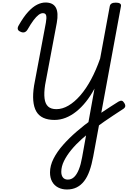

<svg xmlns="http://www.w3.org/2000/svg" viewBox="-20 -1014 1039 1532"><path d="M514 498Q475 498 444 482Q413 466 396 435.5Q379 405 379 362Q379 308 407 252.5Q435 197 483.5 142Q532 87 592.5 35Q653 -17 718 -64Q755 -92 791.5 -116.5Q828 -141 862 -163Q896 -185 925 -203Q941 -212 951.5 -210Q962 -208 971 -193Q982 -176 979 -164Q976 -152 959 -142Q927 -121 889.5 -96.5Q852 -72 812.5 -44.5Q773 -17 734 14Q681 52 633 95Q585 138 548.5 182.5Q512 227 490.5 271Q469 315 469 357Q469 386 482.5 402.5Q496 419 521 419Q550 419 571.5 398.5Q593 378 609 338.5Q625 299 635 242L734 -307Q703 -249 666 -202.5Q629 -156 588 -123.5Q547 -91 503.5 -74Q460 -57 415 -57Q362 -57 325.5 -74Q289 -91 269.5 -125Q250 -159 245.5 -211Q241 -263 252 -332L346 -833Q353 -871 348.5 -890Q344 -909 322 -909Q306 -909 287.5 -895Q269 -881 247.5 -852.5Q226 -824 201 -780Q190 -761 175 -756.5Q160 -752 141 -762Q125 -769 122 -781.5Q119 -794 129 -811Q168 -880 205 -920Q242 -960 276.5 -977Q311 -994 343 -994Q403 -994 425.5 -953.5Q448 -913 433 -831L340 -337Q330 -272 335.5 -228.5Q341 -185 364 -164Q387 -143 430 -143Q478 -143 526.5 -171.5Q575 -200 621 -253Q667 -306 707 -380.5Q747 -455 779 -547L856 -965Q859 -979 870.5 -986Q882 -993 904 -993Q926 -993 937 -986Q948 -979 945 -964L724 234Q712 299 694.5 348.5Q677 398 651.5 431Q626 464 592 481Q558 498 514 498Z"/></svg>

Font: Playwrite DE VA
Style: Regular
Weight: 400
Designer: Veronika Burian, José Scaglione
Foundry: TypeTogether
Version: Version 1.002